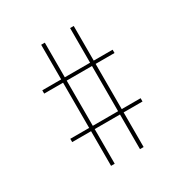

<svg xmlns="http://www.w3.org/2000/svg" viewBox="-162 -847 924 960"><g transform="rotate(-30 300.0 -367.5)"><path d="M206 -18V-218H97V-237H206V-498H97V-517H206V-717H227V-517H373V-717H394V-517H503V-498H394V-237H503V-218H394V-18H373V-218H227V-18ZM227 -237H373V-498H227Z"/></g></svg>

Font: Iosevka Curly Slab ThEx
Style: Regular
Weight: 100
Width: 7
Monospace: yes
Designer: Belleve Invis
Foundry: Belleve Invis
Version: Version 11.1.0; ttfautohint (v1.8.3)